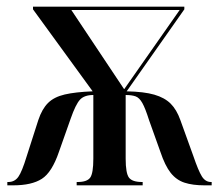

<svg xmlns="http://www.w3.org/2000/svg" viewBox="-20 -556 658 576"><path d="M2 0V-10H5Q24 -10 35 -25.5Q46 -41 60 -87L95 -196Q106 -229 124 -247Q142 -265 174 -272.5Q206 -280 258 -282L79 -528V-536H533V-528L360 -282Q412 -281 443 -272Q474 -263 492 -245Q510 -227 521 -196L560 -88Q575 -44 585.5 -27Q596 -10 613 -10H615V0H593Q558 0 533.5 -8Q509 -16 492 -37.5Q475 -59 461 -101L427 -196Q416 -231 407 -247Q398 -263 386.5 -267Q375 -271 357 -271V-80Q357 -36 367 -23Q377 -10 406 -10H408V0H210V-10H213Q241 -10 250.5 -23Q260 -36 260 -80V-271Q233 -271 220 -257Q207 -243 192 -200L157 -101Q136 -39 105.5 -19.5Q75 0 20 0ZM352 -289H353L519 -526H194Z"/></svg>

Font: Noto Serif Display ExtraCondensed Medium
Style: Regular
Weight: 500
Width: 2
Designer: Monotype Design Team
Foundry: Monotype Imaging Inc.
Version: Version 2.009